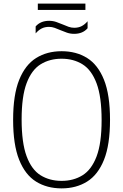

<svg xmlns="http://www.w3.org/2000/svg" viewBox="-20 -1032 680 1061"><path d="M320.5 9Q239.5 9 179.2 -28.5Q119 -66 85.8 -149.2Q52.5 -232.5 52.5 -370Q52.5 -507.5 86 -590.8Q119.5 -674 179.8 -711.5Q240 -749 320.5 -749Q401.5 -749 461.5 -711.5Q521.5 -674 554.8 -590.8Q588 -507.5 588 -370Q588 -232.5 554.8 -149.2Q521.5 -66 461.2 -28.5Q401 9 320.5 9ZM320.5 -32.5Q386.5 -32.5 436.2 -63.5Q486 -94.5 513.8 -167.8Q541.5 -241 541.5 -368Q541.5 -497 513.8 -571.2Q486 -645.5 436.2 -676.5Q386.5 -707.5 320.5 -707.5Q254 -707.5 204.2 -676.5Q154.5 -645.5 127 -572.2Q99.5 -499 99.5 -372Q99.5 -243 127 -168.8Q154.5 -94.5 204.2 -63.5Q254 -32.5 320.5 -32.5ZM389.5 -845Q368.5 -845 349.8 -851.5Q331 -858 313.5 -865.5Q297.5 -872.5 282.2 -878Q267 -883.5 251 -883.5Q227.5 -883.5 210 -874.5Q192.5 -865.5 177 -847.5V-886Q204 -917 251.5 -917Q272.5 -917 291.2 -910.5Q310 -904 327.5 -896.5Q343.5 -889.5 358.8 -884Q374 -878.5 390 -878.5Q413.5 -878.5 431 -887.5Q448.5 -896.5 464 -914.5V-876Q437.5 -845 389.5 -845ZM189 -977V-1012H452V-977Z"/></svg>

Font: Encode Sans SemiCondensed SemiCondensed ExtraLight
Style: Regular
Weight: 200
Width: 4
Designer: Multiple Designers
Foundry: Impallari Type
Version: Version 3.000; ttfautohint (v1.8.3) -l 8 -r 50 -G 200 -x 14 